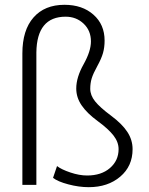

<svg xmlns="http://www.w3.org/2000/svg" viewBox="-20 -774 626 804"><path d="M73.7 0V-550.3Q73.7 -647.9 120.4 -700.9Q167 -753.9 250 -753.9Q324.7 -753.9 371.3 -712.6Q418 -671.4 418 -604Q418 -575.7 411.4 -552.2Q404.8 -528.8 387.5 -497.3Q370.1 -465.8 364 -445.8Q357.9 -425.8 357.9 -402.3Q357.9 -375 378.2 -349.6Q398.4 -324.2 445.1 -289.6Q491.7 -254.9 513.4 -221.4Q535.2 -188 535.2 -149.4Q535.2 -78.1 483.4 -34.2Q431.6 9.8 351.6 9.8Q310.5 9.8 266.1 -2Q221.7 -13.7 202.1 -29.3L218.8 -78.6Q236.8 -64.5 274.4 -51.8Q312 -39.1 344.7 -39.1Q404.3 -39.1 440.4 -70.3Q476.6 -101.6 476.6 -149.4Q476.6 -179.2 455.1 -206.8Q433.6 -234.4 388.9 -267.1Q344.2 -299.8 321.8 -332.8Q299.3 -365.7 299.3 -403.3Q299.3 -450.2 330.1 -504.9Q360.8 -559.6 360.8 -600.6Q360.8 -646 330.1 -675Q299.3 -704.1 254.9 -704.1Q134.3 -704.1 132.3 -554.7V0Z"/></svg>

Font: Roboto Light
Style: Regular
Weight: 300
Designer: Google
Version: Version 2.137; 2017